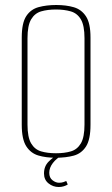

<svg xmlns="http://www.w3.org/2000/svg" viewBox="-20 -619 449 768"><path d="M203 12Q164 12 133.5 3Q103 -6 85 -34Q67 -62 67 -120V-469Q67 -527 85 -554.5Q103 -582 134.5 -590.5Q166 -599 205 -599Q245 -599 275.5 -590Q306 -581 324 -553.5Q342 -526 342 -469V-120Q342 -61 324 -33Q306 -5 275 3.5Q244 12 203 12ZM204 -6Q238 -6 263.5 -13.5Q289 -21 303.5 -45.5Q318 -70 318 -121V-466Q318 -517 303.5 -541.5Q289 -566 263 -573.5Q237 -581 204 -581Q170 -581 144.5 -573.5Q119 -566 104.5 -541.5Q90 -517 90 -466V-121Q90 -70 104.5 -45.5Q119 -21 144.5 -13.5Q170 -6 204 -6ZM215 129Q192 129 174 114.5Q156 100 156 75Q156 46 174.5 27.5Q193 9 211 0H232Q206 14 191.5 33Q177 52 177 72Q177 92 190 102Q203 112 216 112Q226 112 233.5 109.5Q241 107 245 105L251 119Q245 123 235.5 126Q226 129 215 129Z"/></svg>

Font: Alumni Sans Thin
Style: Regular
Weight: 100
Designer: Robert E. Leuschke
Foundry: Robert E. Leuschke
Version: Version 1.018